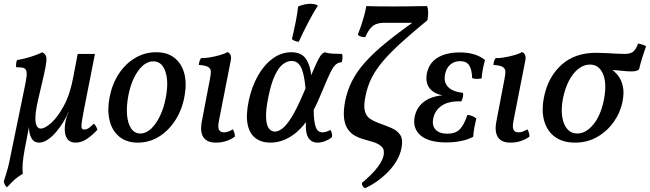

<svg xmlns="http://www.w3.org/2000/svg" viewBox="-38 -742 3422 1011"><path d="M-1 244Q-8 239 -12.5 230Q-17 221 -18 213Q-14 199 -8.5 183Q-3 167 3.5 142.5Q10 118 17 81L92 -283Q100 -321 102 -342Q104 -363 99 -373Q94 -383 81.5 -385.5Q69 -388 47 -388Q46 -397 47 -407.5Q48 -418 52 -426Q67 -428 93.5 -434.5Q120 -441 146 -450.5Q172 -460 185 -467Q197 -460 202.5 -451Q208 -442 206 -419Q204 -396 193.5 -349Q183 -302 163 -218Q145 -142 149 -103.5Q153 -65 177 -65Q198 -65 231.5 -94.5Q265 -124 298 -184.5Q331 -245 348 -337L371 -458H462L413 -210Q399 -140 394 -108Q389 -76 392 -68Q395 -60 404 -60Q418 -60 429 -67.5Q440 -75 456 -91Q463 -85 467.5 -76.5Q472 -68 475 -59Q452 -33 422 -12Q392 9 360 9Q335 9 321 -5.5Q307 -20 304 -45Q301 -70 307 -103Q309 -111 312.5 -123.5Q316 -136 323 -151H321Q312 -126 295 -98.5Q278 -71 257 -46.5Q236 -22 213 -6.5Q190 9 168 9Q143 9 130.5 -10Q118 -29 115.5 -56.5Q113 -84 117 -108L121 -107L92 44Q84 87 81.5 118.5Q79 150 82 173Q55 189 39 203.5Q23 218 -1 244Z M688 9Q628 9 590 -22.5Q552 -54 539 -108Q526 -162 539 -230Q553 -301 588 -354Q623 -407 674 -437Q725 -467 784 -467Q843 -467 880.5 -437.5Q918 -408 932 -356.5Q946 -305 934 -238Q922 -167 886.5 -111Q851 -55 800 -23Q749 9 688 9ZM701 -39Q731 -39 757.5 -64Q784 -89 804.5 -131.5Q825 -174 835 -228Q851 -311 833 -365Q815 -419 769 -419Q726 -419 690 -369.5Q654 -320 638 -240Q627 -182 631 -136.5Q635 -91 653 -65Q671 -39 701 -39Z M1098 9Q1052 9 1033 -19.5Q1014 -48 1025 -104L1068 -329Q1073 -353 1072 -367.5Q1071 -382 1057 -390Q1043 -398 1009 -400Q1010 -411 1012.5 -419.5Q1015 -428 1021 -436Q1036 -435 1064.5 -439.5Q1093 -444 1120.5 -452Q1148 -460 1160 -468Q1170 -464 1175.5 -453Q1181 -442 1177 -423L1115 -107Q1108 -73 1115 -59Q1122 -45 1141 -45Q1162 -45 1188 -61Q1193 -53 1196 -43Q1199 -33 1199 -23Q1183 -10 1156.5 -0.5Q1130 9 1098 9Z M1386 9Q1339 9 1307.5 -14.5Q1276 -38 1266 -87Q1256 -136 1272 -213Q1288 -286 1320 -343Q1352 -400 1397.5 -433.5Q1443 -467 1498 -467Q1533 -467 1556.5 -449.5Q1580 -432 1592.5 -389Q1605 -346 1606 -267L1572 -268Q1567 -321 1558.5 -355Q1550 -389 1535.5 -405Q1521 -421 1497 -421Q1475 -421 1452.5 -404.5Q1430 -388 1410 -346.5Q1390 -305 1375 -231Q1361 -162 1363 -122Q1365 -82 1378 -65.5Q1391 -49 1410 -49Q1427 -49 1448.5 -65Q1470 -81 1497 -124Q1524 -167 1559 -249Q1592 -326 1610.5 -369Q1629 -412 1639.5 -431.5Q1650 -451 1657 -457.5Q1664 -464 1673 -467Q1687 -461 1712.5 -459.5Q1738 -458 1763 -458Q1766 -451 1765.5 -439Q1765 -427 1762 -415Q1746 -413 1734.5 -405.5Q1723 -398 1711.5 -378.5Q1700 -359 1684 -321.5Q1668 -284 1642 -223Q1618 -166 1589.5 -122.5Q1561 -79 1528.5 -50Q1496 -21 1460 -6Q1424 9 1386 9ZM1634 9Q1608 9 1592.5 -7.5Q1577 -24 1573.5 -56Q1570 -88 1577 -134L1613 -191Q1613 -129 1618.5 -97.5Q1624 -66 1634.5 -55.5Q1645 -45 1659 -45Q1671 -45 1682 -49Q1693 -53 1702 -58Q1713 -40 1710 -20Q1695 -7 1674 1Q1653 9 1634 9ZM1535 -522Q1513 -524 1499 -536Q1512 -589 1520 -631.5Q1528 -674 1532 -708Q1566 -722 1597 -722Q1620 -722 1636 -713Q1612 -676 1585.5 -625Q1559 -574 1535 -522Z M1884 249Q1877 245 1872 238Q1867 231 1868 221Q1924 174 1950.5 138Q1977 102 1982 76Q1988 45 1971 29.5Q1954 14 1927.5 6Q1901 -2 1876 -9Q1854 -15 1832.5 -26.5Q1811 -38 1795 -59.5Q1779 -81 1774 -117Q1769 -153 1779 -208Q1790 -264 1815 -314Q1840 -364 1883.5 -413Q1927 -462 1993 -516Q2059 -570 2150 -634L2147 -622H1987Q1962 -622 1944 -615.5Q1926 -609 1912.5 -593Q1899 -577 1885 -546Q1875 -546 1864 -549Q1853 -552 1846 -559Q1856 -584 1864 -608Q1872 -632 1879 -657Q1886 -682 1891 -710Q1911 -709 1950.5 -708.5Q1990 -708 2033 -708Q2072 -708 2108 -708.5Q2144 -709 2171 -709.5Q2198 -710 2211 -710Q2216 -697 2216.5 -679Q2217 -661 2213 -636Q2134 -571 2076.5 -519Q2019 -467 1980 -421.5Q1941 -376 1918.5 -331Q1896 -286 1886 -233Q1876 -183 1883.5 -156.5Q1891 -130 1909 -117.5Q1927 -105 1951 -96Q1990 -82 2022 -68.5Q2054 -55 2069.5 -31.5Q2085 -8 2076 38Q2069 74 2049 107Q2029 140 2001 167.5Q1973 195 1942.5 216Q1912 237 1884 249Z M2313 8Q2219 8 2176 -29.5Q2133 -67 2146 -129Q2157 -182 2202.5 -212Q2248 -242 2329 -242L2332 -237Q2264 -237 2231.5 -269Q2199 -301 2210 -356Q2221 -411 2266.5 -438.5Q2312 -466 2383 -466Q2425 -466 2458 -456Q2491 -446 2516 -426Q2509 -402 2504.5 -378Q2500 -354 2498 -329Q2487 -327 2473.5 -326.5Q2460 -326 2448 -331Q2447 -376 2432.5 -398Q2418 -420 2385 -420Q2353 -420 2332 -401Q2311 -382 2305 -348Q2298 -308 2322 -283.5Q2346 -259 2400 -253Q2402 -244 2399.5 -231.5Q2397 -219 2391 -208Q2325 -211 2288 -185.5Q2251 -160 2243 -117Q2236 -80 2256 -59Q2276 -38 2318 -38Q2361 -38 2383.5 -61.5Q2406 -85 2423 -137Q2436 -136 2448.5 -131Q2461 -126 2470 -118Q2465 -96 2460 -71.5Q2455 -47 2454 -22Q2424 -6 2387.5 1Q2351 8 2313 8Z M2649 9Q2603 9 2584 -19.5Q2565 -48 2576 -104L2619 -329Q2624 -353 2623 -367.5Q2622 -382 2608 -390Q2594 -398 2560 -400Q2561 -411 2563.5 -419.5Q2566 -428 2572 -436Q2587 -435 2615.5 -439.5Q2644 -444 2671.5 -452Q2699 -460 2711 -468Q2721 -464 2726.5 -453Q2732 -442 2728 -423L2666 -107Q2659 -73 2666 -59Q2673 -45 2692 -45Q2713 -45 2739 -61Q2744 -53 2747 -43Q2750 -33 2750 -23Q2734 -10 2707.5 -0.5Q2681 9 2649 9Z M2990 9Q2926 9 2884.5 -21Q2843 -51 2827.5 -105.5Q2812 -160 2827 -233Q2848 -336 2918 -400Q2988 -464 3101 -464Q3123 -464 3151.5 -462.5Q3180 -461 3207.5 -459.5Q3235 -458 3252 -458Q3284 -458 3298.5 -472Q3313 -486 3322 -513Q3333 -510 3345 -507Q3357 -504 3364 -498Q3353 -468 3343.5 -437Q3334 -406 3327 -377Q3320 -370 3309.5 -368Q3299 -366 3288 -366Q3263 -366 3238.5 -369Q3214 -372 3174 -374L3178 -379Q3201 -365 3218 -342Q3235 -319 3242 -286Q3249 -253 3240 -208Q3229 -150 3194 -100.5Q3159 -51 3107 -21Q3055 9 2990 9ZM3001 -39Q3048 -39 3087.5 -88Q3127 -137 3143 -222Q3158 -304 3137 -353Q3116 -402 3068 -402Q3036 -402 3007.5 -379.5Q2979 -357 2958 -317Q2937 -277 2926 -222Q2916 -168 2922.5 -126.5Q2929 -85 2949.5 -62Q2970 -39 3001 -39Z"/></svg>

Font: Vollkorn
Style: Italic
Weight: 400
Italic angle: -11°
Designer: Friedrich Althausen
Foundry: Friedrich Althausen
Version: Version 5.001